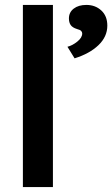

<svg xmlns="http://www.w3.org/2000/svg" viewBox="-20 -760 456 780"><path d="M73 0V-740H195V0ZM283 -523 254 -570Q274 -575 294 -591Q314 -607 314 -624Q314 -630 309.5 -634.5Q305 -639 293 -642Q274 -648 267 -658.5Q260 -669 260 -685Q260 -710 279.5 -725Q299 -740 331 -740Q367 -740 391.5 -717.5Q416 -695 416 -656Q416 -611 380 -576.5Q344 -542 283 -523Z"/></svg>

Font: Readex Pro Medium
Style: Regular
Weight: 500
Designer: Bonnie Shaver-Troup, Thomas Jockin
Foundry: Lexend
Version: Version 1.204; ttfautohint (v1.8.4.7-5d5b)